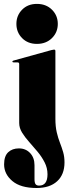

<svg xmlns="http://www.w3.org/2000/svg" viewBox="-46 -708 342 960"><path d="M138.5 -488.5Q93 -488.5 64.5 -517.5Q36 -546.5 36 -588.5Q36 -630.5 64.5 -659.5Q93 -688.5 138.5 -688.5Q184.5 -688.5 213.8 -659.5Q243 -630.5 243 -588.5Q243 -546.5 213.8 -517.5Q184.5 -488.5 138.5 -488.5ZM231 -114Q231 -75 237.8 -46.2Q244.5 -17.5 253.8 6Q263 29.5 269.8 52.8Q276.5 76 276.5 104Q276.5 164.5 239.8 198.2Q203 232 137 232Q57 232 15.8 197.2Q-25.5 162.5 -25.5 114Q-25.5 72.5 -5 53.2Q15.5 34 48.5 34Q82.5 34 104.5 57.2Q126.5 80.5 126.5 118V188Q126.5 205.5 131.8 212.8Q137 220 149.5 220Q191.5 220 191.5 163.5Q191.5 132 177.2 104Q163 76 142 50.8Q121 25.5 99.8 1.8Q78.5 -22 64.2 -45.2Q50 -68.5 50 -93V-388Q50 -396 41.5 -396H22Q16 -396 16 -400.5Q16 -403.5 21 -405L210.5 -457.5Q220.5 -460 224 -460Q231 -460 231 -453Z"/></svg>

Font: Fraunces 144pt S000 Black
Style: Regular
Weight: 900
Version: Version 1.000; ttfautohint (v1.8.3)